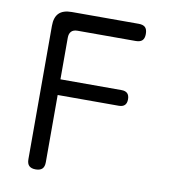

<svg xmlns="http://www.w3.org/2000/svg" viewBox="-82 -800 764 869"><g transform="rotate(10 300.0 -365.0)"><path d="M180 -421H461Q479 -421 488 -412Q497 -403 497 -385Q497 -367 488 -358Q479 -349 461 -349H180V-40Q180 -19 170 -9.5Q160 0 140 0Q120 0 110 -9.5Q100 -19 100 -40V-653Q100 -692 119 -711Q138 -730 178 -730H485Q506 -730 515.5 -720.5Q525 -711 525 -690Q525 -670 515.5 -660.5Q506 -651 485 -651H218Q199 -651 189.5 -641Q180 -631 180 -612Z"/></g></svg>

Font: Maple Mono Light
Style: Regular
Weight: 300
Monospace: yes
Designer: subframe7536
Version: Version 7.000